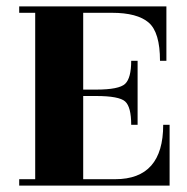

<svg xmlns="http://www.w3.org/2000/svg" viewBox="-20 -580 585 600"><path d="M340 -20Q490 -20 490 -190H510V0H40V-20H90V-540H40V-560H500V-390H480Q480 -479 444.5 -509.5Q409 -540 330 -540H240V-300H280Q352 -300 371 -318Q390 -336 390 -390H410V-190H390Q390 -246 371 -263Q352 -280 280 -280H240V-20Z"/></svg>

Font: Rozha One
Style: Regular
Weight: 400
Designer: Tim Donaldson, Indian Type Foundry
Foundry: Indian Type Foundry
Version: Version 1.300;PS 1.0;hotconv 1.0.78;makeotf.lib2.5.61930; tt